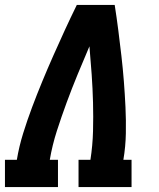

<svg xmlns="http://www.w3.org/2000/svg" viewBox="-21 -755 641 775"><path d="M-1 0V-110H47Q56 -164 72.5 -217Q89 -270 108.5 -322Q128 -374 149.5 -426Q171 -478 194 -530Q217 -582 240.5 -633Q264 -684 289 -735H442Q450 -684 456.5 -633Q463 -582 469 -530Q475 -478 479 -426.5Q483 -375 485.5 -322.5Q488 -270 487 -216.5Q486 -163 477 -110H510V0H296V-110H344Q353 -168 354.5 -226Q356 -284 354.5 -341Q353 -398 349 -455Q345 -512 340 -568Q316 -512 292.5 -455Q269 -398 248 -341Q227 -284 208.5 -226.5Q190 -169 180 -110H213V0Z"/></svg>

Font: Iosevka Curly Slab XBdEx
Style: Italic
Weight: 800
Width: 7
Italic angle: -9°
Monospace: yes
Designer: Belleve Invis
Foundry: Belleve Invis
Version: Version 11.1.0; ttfautohint (v1.8.3)